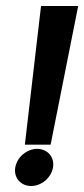

<svg xmlns="http://www.w3.org/2000/svg" viewBox="-20 -610 281 641"><path d="M31 -51C25 -16 50 11 84 11C118 11 151 -16 157 -51C163 -86 138 -113 104 -113C70 -113 37 -86 31 -51ZM117 -590 63 -127H149L241 -590Z"/></svg>

Font: Charger Sport
Style: BdNrwObl
Weight: 700
Designer: Jasper
Foundry: Cannot Into Space Fonts
Version: Version 1.1